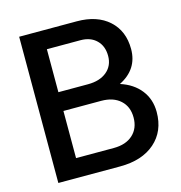

<svg xmlns="http://www.w3.org/2000/svg" viewBox="-105 -795 837 889"><g transform="rotate(-15 314.0 -350.5)"><path d="M317 -406Q374 -406 407.5 -434Q441 -462 441 -509Q441 -556 412.5 -584Q384 -612 336 -612H175V-406ZM66 0V-701H342Q439 -701 495.5 -650Q552 -599 552 -512Q552 -415 460 -369Q522 -349 556.5 -305Q591 -261 591 -200Q591 -108 529.5 -54Q468 0 362 0ZM175 -90H356Q414 -90 447.5 -120.5Q481 -151 481 -203Q481 -255 447.5 -285.5Q414 -316 356 -316H175Z"/></g></svg>

Font: LT Superior Semi-bold
Style: Regular
Weight: 600
Designer: Daniel Lyons
Foundry: LyonsType
Version: Version 1.0